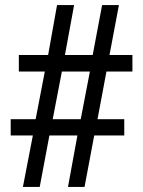

<svg xmlns="http://www.w3.org/2000/svg" viewBox="-20 -734 562 754"><path d="M70 0 109 -202H22V-266H120L156 -453H54V-518H169L204 -714H271L235 -518H344L381 -714H447L410 -518H500V-453H398L363 -266H468V-202H350L312 0H247L284 -202H174L136 0ZM187 -266H297L333 -453H223Z"/></svg>

Font: Noto Serif Ethiopic SemiCondensed SemiBold
Style: Regular
Weight: 600
Width: 4
Designer: Monotype Design Team
Foundry: Monotype Imaging Inc.
Version: Version 2.102; ttfautohint (v1.8.4.7-5d5b)